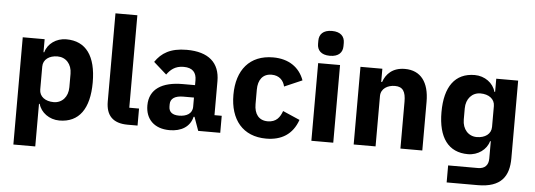

<svg xmlns="http://www.w3.org/2000/svg" viewBox="-56 -921 3600 1293"><g transform="rotate(5 1743.5 -274.5)"><path d="M69 -525V200H217V-88H222C237 -31 295 12 363 12C496 12 565 -85 565 -263C565 -441 496 -537 363 -537C295 -537 237 -495 222 -437H217V-525ZM314 -108C258 -108 217 -137 217 -185V-340C217 -388 258 -417 314 -417C370 -417 411 -374 411 -308V-217C411 -151 370 -108 314 -108Z M824 0H891V-115H825V-740H677V-144C677 -51 723 0 824 0Z M1301 0H1450V-115H1401V-345C1401 -469 1325 -537 1177 -537C1067 -537 1007 -499 965 -437L1053 -359C1076 -391 1107 -421 1166 -421C1228 -421 1253 -389 1253 -338V-305H1170C1031 -305 945 -252 945 -141C945 -50 1003 12 1108 12C1188 12 1246 -24 1262 -92H1268ZM1163 -91C1119 -91 1094 -109 1094 -147V-162C1094 -200 1124 -221 1181 -221H1253V-159C1253 -111 1212 -91 1163 -91Z M1761 12C1864 12 1939 -33 1974 -133L1859 -183C1844 -141 1820 -105 1761 -105C1701 -105 1670 -147 1670 -213V-311C1670 -377 1701 -420 1761 -420C1813 -420 1842 -388 1851 -348L1971 -400C1940 -486 1867 -537 1761 -537C1603 -537 1516 -431 1516 -263C1516 -95 1603 12 1761 12Z M2140 -581C2200 -581 2226 -612 2226 -654V-676C2226 -718 2200 -749 2140 -749C2080 -749 2054 -718 2054 -676V-654C2054 -612 2080 -581 2140 -581ZM2066 -525V0H2214V-525Z M2352 0H2500V-340C2500 -392 2547 -417 2595 -417C2649 -417 2668 -384 2668 -317V0H2816V-329C2816 -461 2759 -537 2652 -537C2569 -537 2525 -491 2506 -436H2500V-525H2352Z M3418 0V-525H3270V-436H3265C3250 -494 3192 -537 3124 -537C2991 -537 2922 -441 2922 -269C2922 -97 2991 -2 3124 -2C3192 -2 3250 -45 3265 -102H3270V15C3270 60 3245 85 3200 85H2998V200H3208C3367 200 3418 121 3418 0ZM3173 -122C3117 -122 3076 -166 3076 -232V-307C3076 -373 3117 -417 3173 -417C3229 -417 3270 -388 3270 -340V-199C3270 -151 3229 -122 3173 -122Z"/></g></svg>

Font: Braiins Sans
Style: Bold
Weight: 700
Designer: Mike Abbink, Paul van der Laan, Pieter van Rosmalen, Jiri Chlebus, Lubos Buracinsky
Foundry: Bold Monday, Sudetype
Version: Version 1.000;hotconv 1.0.109;makeotfexe 2.5.65596